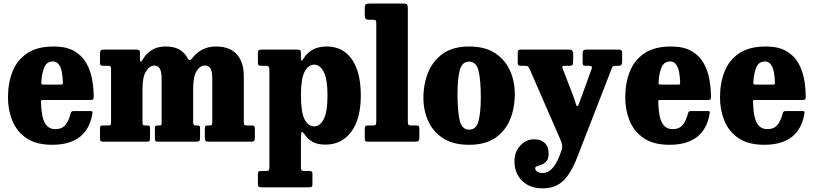

<svg xmlns="http://www.w3.org/2000/svg" viewBox="-20 -800 4595 1084"><path d="M25 -250Q25 -330 50.5 -395.2Q76 -460.5 133 -499Q190 -537.5 283.5 -537.5Q354.5 -537.5 398.8 -512Q443 -486.5 467 -444.5Q491 -402.5 500 -352.5Q509 -302.5 509 -253Q509 -242 506 -238.8Q503 -235.5 491.5 -235.5H224Q214 -235.5 212.5 -232.5Q211 -229.5 211.5 -220.5Q212.5 -179.5 219.2 -145.8Q226 -112 243.2 -91.5Q260.5 -71 292.5 -71Q330.5 -71 349.8 -95Q369 -119 379.5 -161Q381 -167 384.5 -170Q388 -173 396.5 -173H489Q499 -173 501 -170.8Q503 -168.5 502 -160.5Q473 17.5 275 17.5Q184 17.5 129 -20.2Q74 -58 49.5 -119Q25 -180 25 -250ZM227 -322.5H321.5Q331.5 -322.5 333.2 -324Q335 -325.5 335 -334.5Q334.5 -363.5 329.5 -390.8Q324.5 -418 312.5 -435.5Q300.5 -453 279 -453Q243.5 -453 229.8 -419.2Q216 -385.5 213.5 -339Q213 -329 214 -325.8Q215 -322.5 227 -322.5Z M544.5 -18V-72.5Q544.5 -82 547 -86.8Q549.5 -91.5 560 -91.5H590.5Q601.5 -91.5 604.2 -95.5Q607 -99.5 607 -111.5V-407.5Q607 -422 603.5 -425.2Q600 -428.5 589 -428.5H567Q555 -428.5 549.8 -431.2Q544.5 -434 544.5 -448V-496.5Q544.5 -511 549 -515.5Q553.5 -520 567.5 -520H747Q759.5 -520 764.8 -517.2Q770 -514.5 770 -502.5V-475.5Q770 -453.5 774.2 -452.2Q778.5 -451 788 -467.5Q805.5 -497.5 837 -517.5Q868.5 -537.5 916.5 -537.5Q962 -537.5 991.5 -521Q1021 -504.5 1037 -475Q1045 -460 1051.2 -460.8Q1057.5 -461.5 1067.5 -474Q1091 -504 1124 -520.8Q1157 -537.5 1199.5 -537.5Q1277 -537.5 1316.8 -493.5Q1356.5 -449.5 1356.5 -369V-111.5Q1356.5 -98 1360.2 -94.8Q1364 -91.5 1376 -91.5H1401.5Q1411.5 -91.5 1415.2 -88Q1419 -84.5 1419 -72.5V-26.5Q1419 -10.5 1415.8 -5.2Q1412.5 0 1396.5 0H1162Q1147 0 1141.8 -3.5Q1136.5 -7 1136.5 -22V-69Q1136.5 -80.5 1138.5 -86Q1140.5 -91.5 1150 -91.5H1164Q1173 -91.5 1175.8 -95.2Q1178.5 -99 1178.5 -111V-354.5Q1178.5 -394.5 1168.8 -412.2Q1159 -430 1136.5 -430Q1109.5 -430 1090 -399Q1070.5 -368 1070.5 -297.5V-112Q1070.5 -91.5 1083 -91.5H1094.5Q1102 -91.5 1105.8 -89.5Q1109.5 -87.5 1109.5 -77.5V-22Q1109.5 -7.5 1105 -3.8Q1100.5 0 1085.5 0H873.5Q861 0 857.8 -3.8Q854.5 -7.5 854.5 -20.5V-73Q854.5 -84.5 857.2 -88Q860 -91.5 869.5 -91.5H880.5Q889 -91.5 890.8 -96Q892.5 -100.5 892.5 -111.5V-354.5Q892.5 -394.5 882.5 -412.2Q872.5 -430 851 -430Q826.5 -430 805.5 -399Q784.5 -368 784.5 -297.5V-113.5Q784.5 -100 786.5 -95.8Q788.5 -91.5 799.5 -91.5H813Q822 -91.5 824.5 -88.2Q827 -85 827 -74.5V-19.5Q827 -9 824 -4.5Q821 0 810 0H566Q554.5 0 549.5 -2.8Q544.5 -5.5 544.5 -18Z M1436 -453V-499Q1436 -513.5 1440.8 -516.8Q1445.5 -520 1459 -520H1657.5Q1668.5 -520 1673.8 -517Q1679 -514 1679 -502.5V-471Q1679 -445.5 1693.5 -469Q1712 -500 1744.2 -518.8Q1776.5 -537.5 1825 -537.5Q1916 -537.5 1966.5 -465.5Q2017 -393.5 2017 -260.5Q2017 -127.5 1962.8 -55.5Q1908.5 16.5 1817.5 16.5Q1773 16.5 1745.2 1Q1717.5 -14.5 1699.5 -41.5Q1689 -56.5 1684 -55Q1679 -53.5 1679 -16V140.5Q1679 156.5 1682.5 161Q1686 165.5 1700.5 165.5H1726.5Q1736.5 165.5 1740.2 168.5Q1744 171.5 1744 182.5V238Q1744 251.5 1740 254.5Q1736 257.5 1722 257.5H1456.5Q1443 257.5 1439.5 253.5Q1436 249.5 1436 236.5V184Q1436 173.5 1439 169.5Q1442 165.5 1453 165.5H1480.5Q1494.5 165.5 1497.8 161Q1501 156.5 1501 140V-404.5Q1501 -420.5 1496.5 -424.5Q1492 -428.5 1480 -428.5H1456Q1443 -428.5 1439.5 -432.8Q1436 -437 1436 -453ZM1679 -260.5Q1679 -167.5 1699.2 -127Q1719.5 -86.5 1754.5 -86.5Q1786 -86.5 1807.5 -127Q1829 -167.5 1829 -260.5Q1829 -354 1807.5 -394.5Q1786 -435 1754.5 -435Q1720 -435 1699.5 -394.5Q1679 -354 1679 -260.5Z M2084.5 -688.5H2062.5Q2047.5 -688.5 2043.5 -694.8Q2039.5 -701 2039.5 -718V-752.5Q2039.5 -772.5 2045.5 -776.2Q2051.5 -780 2071 -780H2253.5Q2272.5 -780 2277.5 -776Q2282.5 -772 2282.5 -752.5V-116.5Q2282.5 -100 2285.5 -95.8Q2288.5 -91.5 2303 -91.5H2332Q2341 -91.5 2344.2 -88.5Q2347.5 -85.5 2347.5 -75.5V-25Q2347.5 -7.5 2342.5 -3.8Q2337.5 0 2319.5 0H2060Q2048 0 2043.8 -2.8Q2039.5 -5.5 2039.5 -17.5V-71Q2039.5 -83 2043 -87.2Q2046.5 -91.5 2058.5 -91.5H2085Q2096.5 -91.5 2100.5 -95.5Q2104.5 -99.5 2104.5 -118V-665Q2104.5 -681.5 2100.8 -685Q2097 -688.5 2084.5 -688.5Z M2370.5 -246.5Q2370.5 -326.5 2397.8 -392.5Q2425 -458.5 2482 -498Q2539 -537.5 2628.5 -537.5Q2718.5 -537.5 2775.5 -499.8Q2832.5 -462 2859.5 -401Q2886.5 -340 2886.5 -270Q2886.5 -190 2859.5 -124.8Q2832.5 -59.5 2775.5 -21Q2718.5 17.5 2628.5 17.5Q2539 17.5 2482 -19.2Q2425 -56 2397.8 -116.2Q2370.5 -176.5 2370.5 -246.5ZM2563 -270Q2563 -174.5 2575.2 -121.2Q2587.5 -68 2628.5 -68Q2670 -68 2682.2 -118.8Q2694.5 -169.5 2694.5 -250Q2694.5 -345.5 2682.2 -398.8Q2670 -452 2628.5 -452Q2587.5 -452 2575.2 -401.2Q2563 -350.5 2563 -270Z M2884.5 110.5Q2884.5 58.5 2916.8 22.5Q2949 -13.5 2997 -13.5Q3033 -13.5 3055.2 7Q3077.5 27.5 3077.5 66.5Q3077.5 95 3066 109Q3054.5 123 3039.5 128.8Q3024.5 134.5 3013 138.2Q3001.5 142 3001.5 150Q3001.5 162 3013.8 169.5Q3026 177 3043.5 177Q3070 177 3094.2 154.5Q3118.5 132 3140 77L3149.5 51.5Q3156 35.5 3153.5 19.5Q3151 3.5 3144 -11.5L2972.5 -405Q2965.5 -419 2962.2 -423.8Q2959 -428.5 2944 -428.5H2924.5Q2913 -428.5 2908 -431.8Q2903 -435 2903 -445.5V-506.5Q2903 -520 2920.5 -520H3194Q3216 -520 3216 -496.5V-454.5Q3216 -439.5 3212 -434Q3208 -428.5 3194.5 -428.5H3172Q3159 -428.5 3155.8 -425.5Q3152.5 -422.5 3156.5 -413.5L3217.5 -255.5Q3226 -233.5 3230 -217Q3234 -200.5 3238.5 -200.5Q3243.5 -200.5 3247.5 -211.5Q3251.5 -222.5 3258 -240L3320.5 -411.5Q3324 -421 3320.2 -424.8Q3316.5 -428.5 3302 -428.5H3286Q3275.5 -428.5 3272.5 -432.5Q3269.5 -436.5 3269.5 -446.5V-496.5Q3269.5 -509.5 3273.8 -514.8Q3278 -520 3290 -520H3473.5Q3492.5 -520 3492.5 -504.5V-452Q3492.5 -441 3488.5 -434.8Q3484.5 -428.5 3473.5 -428.5H3457Q3439.5 -428.5 3436.5 -420.2Q3433.5 -412 3428.5 -400L3240.5 84Q3205 177.5 3160.2 220.5Q3115.5 263.5 3043.5 263.5Q2970 263.5 2927.2 220.2Q2884.5 177 2884.5 110.5Z M3510 -250Q3510 -330 3535.5 -395.2Q3561 -460.5 3618 -499Q3675 -537.5 3768.5 -537.5Q3839.5 -537.5 3883.8 -512Q3928 -486.5 3952 -444.5Q3976 -402.5 3985 -352.5Q3994 -302.5 3994 -253Q3994 -242 3991 -238.8Q3988 -235.5 3976.5 -235.5H3709Q3699 -235.5 3697.5 -232.5Q3696 -229.5 3696.5 -220.5Q3697.5 -179.5 3704.2 -145.8Q3711 -112 3728.2 -91.5Q3745.5 -71 3777.5 -71Q3815.5 -71 3834.8 -95Q3854 -119 3864.5 -161Q3866 -167 3869.5 -170Q3873 -173 3881.5 -173H3974Q3984 -173 3986 -170.8Q3988 -168.5 3987 -160.5Q3958 17.5 3760 17.5Q3669 17.5 3614 -20.2Q3559 -58 3534.5 -119Q3510 -180 3510 -250ZM3712 -322.5H3806.5Q3816.5 -322.5 3818.2 -324Q3820 -325.5 3820 -334.5Q3819.5 -363.5 3814.5 -390.8Q3809.5 -418 3797.5 -435.5Q3785.5 -453 3764 -453Q3728.5 -453 3714.8 -419.2Q3701 -385.5 3698.5 -339Q3698 -329 3699 -325.8Q3700 -322.5 3712 -322.5Z M4045 -250Q4045 -330 4070.5 -395.2Q4096 -460.5 4153 -499Q4210 -537.5 4303.5 -537.5Q4374.5 -537.5 4418.8 -512Q4463 -486.5 4487 -444.5Q4511 -402.5 4520 -352.5Q4529 -302.5 4529 -253Q4529 -242 4526 -238.8Q4523 -235.5 4511.5 -235.5H4244Q4234 -235.5 4232.5 -232.5Q4231 -229.5 4231.5 -220.5Q4232.5 -179.5 4239.2 -145.8Q4246 -112 4263.2 -91.5Q4280.5 -71 4312.5 -71Q4350.5 -71 4369.8 -95Q4389 -119 4399.5 -161Q4401 -167 4404.5 -170Q4408 -173 4416.5 -173H4509Q4519 -173 4521 -170.8Q4523 -168.5 4522 -160.5Q4493 17.5 4295 17.5Q4204 17.5 4149 -20.2Q4094 -58 4069.5 -119Q4045 -180 4045 -250ZM4247 -322.5H4341.5Q4351.5 -322.5 4353.2 -324Q4355 -325.5 4355 -334.5Q4354.5 -363.5 4349.5 -390.8Q4344.5 -418 4332.5 -435.5Q4320.5 -453 4299 -453Q4263.5 -453 4249.8 -419.2Q4236 -385.5 4233.5 -339Q4233 -329 4234 -325.8Q4235 -322.5 4247 -322.5Z"/></svg>

Font: Besley* Narrow Heavy
Style: Regular
Weight: 800
Width: 4
Designer: Owen Earl
Foundry: indestructible type*
Version: Version 3.000; ttfautohint (v1.8.3)